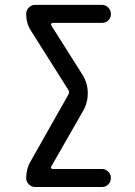

<svg xmlns="http://www.w3.org/2000/svg" viewBox="-20 -750 540 770"><path d="M102.5 -102.5 253.9 -370.1Q259.8 -380.9 253.9 -389.6L103.5 -627.9Q85 -657.2 85 -694.3Q85 -709 95.7 -719.7Q106.4 -730.5 121.1 -730.5H388.7Q403.3 -730.5 414.1 -719.7Q424.8 -709 424.8 -693.8Q424.8 -678.7 414.6 -668.5Q404.3 -658.2 388.7 -658.2H191.4Q187.5 -658.2 185.5 -654.8Q183.6 -651.4 185.5 -648.4L309.6 -452.1Q331.1 -418.9 332 -379.4Q333 -339.8 313.5 -305.7L185.5 -82Q183.6 -79.1 185.1 -75.7Q186.5 -72.3 191.4 -72.3H388.7Q403.3 -72.3 414.1 -61.5Q424.8 -50.8 424.8 -36.1Q424.8 -21.5 414.6 -10.7Q404.3 0 388.7 0H121.1Q106.4 0 95.7 -10.7Q85 -21.5 85 -36.1Q85 -72.3 102.5 -102.5Z"/></svg>

Font: Rounded-X Mgen+ 1m regular
Style: Regular
Weight: 400
Designer: [Source Han Sans]
Ryoko NISHIZUKA  (kana & ideographs); Paul D. Hunt (Latin, Greek & Cyrillic); Wenlong ZHANG  (bopomofo
Version: Version 1.059.20150602